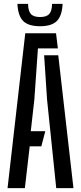

<svg xmlns="http://www.w3.org/2000/svg" viewBox="-20 -972 418 992"><path d="M19 0 110.5 -800H269.5L279 -722H176L157.5 -458L139 -294H214L193.5 -216H133.5L108.5 0ZM270.5 0 223 -459 208 -686.5H281L359.5 0ZM187 -836.5Q127 -836.5 100 -863.2Q73 -890 70 -952H125Q125.5 -915.5 139.5 -899.8Q153.5 -884 187 -884Q220.5 -884 234.5 -899.8Q248.5 -915.5 249 -952H303.5Q300.5 -890 273.5 -863.2Q246.5 -836.5 187 -836.5Z"/></svg>

Font: Big Shoulders Stencil Display SemiBold
Style: Regular
Weight: 600
Designer: Patric King
Foundry: XO Type Co
Version: Version 1.000